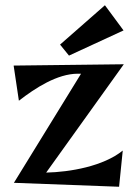

<svg xmlns="http://www.w3.org/2000/svg" viewBox="-20 -701 522 732"><path d="M448 -127C374 -67 247 -45 156 -43L452 -456L32 -451L52 -317C114 -365 198 -420 277 -420C281 -420 285 -420 289 -420L33 -4L434 11L448 -127ZM380 -681 209 -531 243 -489 451 -585Z"/></svg>

Font: Original Surfer
Style: Regular
Weight: 400
Designer: Astigmatic (AOETI)
Foundry: Astigmatic (AOETI)
Version: Version 1.001